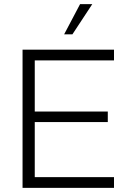

<svg xmlns="http://www.w3.org/2000/svg" viewBox="-20 -908 629 928"><path d="M89 0V-668H531V-616H148V-369H501V-318H148V-52H531V0ZM290 -742 367 -888H426L330 -742Z"/></svg>

Font: Celebes Light
Style: Regular
Weight: 300
Designer: Anugrah Pasau
Foundry: Lafontype
Version: Version 1.000; ttfautohint (v1.8.4)